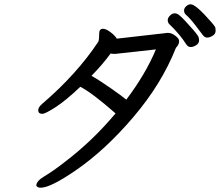

<svg xmlns="http://www.w3.org/2000/svg" viewBox="-20 -832 1040 894"><path d="M568 -368Q658 -487 706 -602L516 -581Q500 -581 495 -583Q459 -533 406 -479Q445 -457 499 -419Q553 -381 568 -368ZM170 42Q153 42 149 32Q149 11 188 -12Q227 -35 282 -78Q412 -177 518 -304Q410 -399 354 -428Q288 -365 239.5 -333.5Q191 -302 177 -302Q158 -302 158 -319Q158 -333 177 -349Q337 -486 438 -638Q442 -649 442 -677Q442 -698 460 -698Q473 -698 493.5 -683Q514 -668 524 -652L761 -679Q779 -679 796.5 -665.5Q814 -652 814 -642Q814 -625 803 -614L799 -609Q733 -442 601.5 -287.5Q470 -133 333 -39Q215 42 170 42ZM868 -613Q855 -613 847 -626Q817 -673 768 -720Q761 -727 761 -738Q761 -749 771.5 -759.5Q782 -770 793 -770Q804 -770 814 -762Q824 -754 842.5 -734.5Q861 -715 879 -694Q897 -673 902 -664.5Q907 -656 907 -644Q907 -630 893.5 -621.5Q880 -613 868 -613ZM945 -657Q933 -657 925 -668Q917 -679 890 -714Q863 -749 845 -764Q837 -772 837 -783Q837 -794 847 -803Q857 -812 868 -812Q892 -812 964 -729Q977 -714 980.5 -708Q984 -702 984 -689Q984 -674 970 -665.5Q956 -657 945 -657Z"/></svg>

Font: LXGW WenKai Lite Medium
Style: Regular
Weight: 500
Designer: LXGW / Fontworks Inc.
Foundry: LXGW / Fontworks Inc.
Version: Version 1.511; March 25, 2025